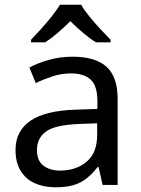

<svg xmlns="http://www.w3.org/2000/svg" viewBox="-20 -786 601 816"><path d="M288 -545Q386 -545 433 -502Q480 -459 480 -365V0H416L399 -76H395Q372 -47 347.5 -27.5Q323 -8 291.5 1Q260 10 215 10Q167 10 128.5 -7Q90 -24 68 -59.5Q46 -95 46 -149Q46 -229 109 -272.5Q172 -316 303 -320L394 -323V-355Q394 -422 365 -448Q336 -474 283 -474Q241 -474 203 -461.5Q165 -449 132 -433L105 -499Q140 -518 188 -531.5Q236 -545 288 -545ZM314 -259Q214 -255 175.5 -227Q137 -199 137 -148Q137 -103 164.5 -82Q192 -61 235 -61Q303 -61 348 -98.5Q393 -136 393 -214V-262ZM325 -766Q337 -744 359.5 -716.5Q382 -689 406.5 -662.5Q431 -636 450 -617V-606H388Q362 -622 334 -645.5Q306 -669 279 -696Q252 -669 225 -646Q198 -623 172 -606H112V-617Q131 -637 154.5 -663Q178 -689 200 -716.5Q222 -744 235 -766Z"/></svg>

Font: Noto Sans Sinhala
Style: Regular
Weight: 400
Designer: Jelle Bosma - Monotype Design Team
Foundry: Monotype Imaging Inc.
Version: Version 2.006